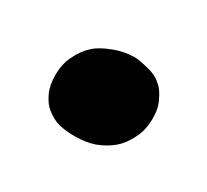

<svg xmlns="http://www.w3.org/2000/svg" viewBox="-50 -479 303 281"><g transform="rotate(30 102.0 -338.0)"><path d="M180.2 -346.2Q180.2 -326.2 172.9 -312Q165 -295.9 154.8 -287.1Q143.6 -277.3 127 -271Q112.8 -266.1 94.2 -266.1Q79.1 -266.1 66.9 -269Q55.7 -272 44.9 -280.8Q37.1 -286.6 30.8 -299.8Q24.9 -312 24.9 -329.1Q24.9 -349.1 32.2 -362.8Q39.1 -377.9 50.8 -388.2Q60.5 -397 79.1 -403.8Q94.2 -409.7 111.8 -410.2Q120.6 -410.2 137.2 -405.8Q150.4 -402.8 159.2 -395Q168 -388.2 173.8 -375Q180.2 -363.3 180.2 -346.2Z"/></g></svg>

Font: Gentium Basic
Style: Bold
Weight: 700
Designer: J. Victor Gaultney and Annie Olsen
Foundry: SIL International
Version: Version 1.100